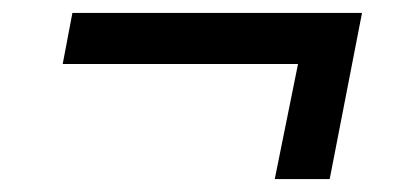

<svg xmlns="http://www.w3.org/2000/svg" viewBox="-20 -410 624 297"><path d="M540 -390H92L77 -311H441L405 -133H490Z"/></svg>

Font: AWKNG-Font Medium
Style: Italic
Weight: 500
Italic angle: -11.3°
Designer: Awakening Church
Foundry: Awakening Church
Version: Version 1.700;PS 001.700;hotconv 1.0.88;makeotf.lib2.5.64775